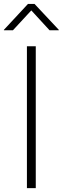

<svg xmlns="http://www.w3.org/2000/svg" viewBox="-39 -965 322 985"><path d="M144.5 -727.5V0H99.1V-727.5ZM27.3 -809.6H-19V-812L104.5 -944.8H138.2L262.7 -812V-809.6H215.3L121.6 -911.6Z"/></svg>

Font: Inter 18pt ExtraLight
Style: Regular
Weight: 250
Designer: Rasmus Andersson
Foundry: rsms
Version: Version 4.001;git-66647c0bb